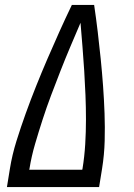

<svg xmlns="http://www.w3.org/2000/svg" viewBox="-20 -755 540 775"><path d="M8 0 20 -74Q29 -130 46.5 -186Q64 -242 84 -297.5Q104 -353 126 -408Q148 -463 171.5 -517.5Q195 -572 219.5 -626.5Q244 -681 270 -735H360Q368 -681 374.5 -626.5Q381 -572 386.5 -517.5Q392 -463 396 -408Q400 -353 402 -297.5Q404 -242 402.5 -186Q401 -130 392 -74L380 0ZM312 -70 313 -74Q321 -123 324 -173Q327 -223 327 -272.5Q327 -322 325 -371Q323 -420 320 -468.5Q317 -517 313 -565.5Q309 -614 305 -663Q284 -614 263.5 -565.5Q243 -517 224 -468.5Q205 -420 186.5 -371Q168 -322 152 -272.5Q136 -223 121.5 -173.5Q107 -124 99 -74L98 -70Z"/></svg>

Font: Iosevka Term Curly Oblique
Style: Regular
Weight: 400
Italic angle: -9°
Designer: Belleve Invis
Foundry: Belleve Invis
Version: Version 32.3.0